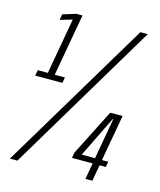

<svg xmlns="http://www.w3.org/2000/svg" viewBox="-104 -755 692 830"><g transform="rotate(15 242.0 -339.5)"><path d="M32 -375 36.5 -400.5H81.5L126 -651L71.5 -635L76 -661L134.5 -679H162L112.5 -400.5H158L153.5 -375ZM19 0 422.5 -674H455.5L52.5 0ZM357 0 370 -72.5H277.5L281.5 -96.5L386.5 -304H442L405 -97H433L429 -72.5H401L388 0ZM314.5 -97H374L406.5 -280H404Z"/></g></svg>

Font: Anybody Condensed Light
Style: Italic
Weight: 300
Width: 3
Italic angle: -10°
Designer: Tyler Finck
Foundry: Etcetera Type Company
Version: Version 1.010; ttfautohint (v1.8.3) -l 8 -r 50 -G 200 -x 14 